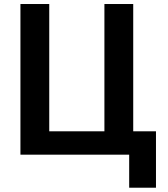

<svg xmlns="http://www.w3.org/2000/svg" viewBox="-20 -750 814 931"><path d="M626 -113.3H736.3V160.2H606.4V0H79.1V-730.5H218.8V-113.3H486.3V-730.5H626Z"/></svg>

Font: Mgen+ 1c bold
Style: Bold
Weight: 700
Designer: [Source Han Sans]
Ryoko NISHIZUKA  (kana & ideographs); Paul D. Hunt (Latin, Greek & Cyrillic); Wenlong ZHANG  (bopomofo
Version: Version 1.059.20150602